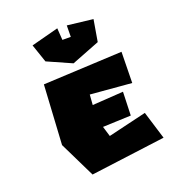

<svg xmlns="http://www.w3.org/2000/svg" viewBox="-161 -776 781 853"><g transform="rotate(-30 229.5 -349.5)"><path d="M129 -667 143 -577 247 -507 387 -535 422 -633 305 -668 295 -615 256 -622 262 -678ZM86 -492 21 -218 73 -37 428 -21 411 -158 225 -147 219 -197 351 -179 374 -288 228 -304 240 -351 429 -301 457 -445Z"/></g></svg>

Font: Super Mario
Style: Regular
Weight: 400
Version: Version 1.0